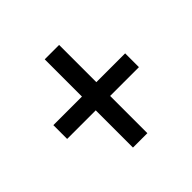

<svg xmlns="http://www.w3.org/2000/svg" viewBox="-118 -688 660 660"><g transform="rotate(-45 212.5 -357.5)"><path d="M177 -143V-324H38V-391H177V-572H247V-391H387V-324H247V-143Z"/></g></svg>

Font: Noto Serif Tamil ExtraCondensed
Style: Bold
Weight: 700
Width: 2
Designer: Indian Type Foundry, Tom Grace, and the Monotype Design Team
Foundry: Monotype Imaging Inc.
Version: Version 2.004; ttfautohint (v1.8.4.7-5d5b)